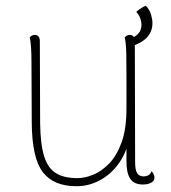

<svg xmlns="http://www.w3.org/2000/svg" viewBox="-20 -633 591 665"><path d="M430 -512Q438 -512 442.5 -506.5Q447 -501 447 -490L448 -72Q448 -44 455 -33Q462 -22 478 -22Q484 -22 492 -25Q500 -28 505 -40Q515 -29 515 -18Q515 -7 504 -0.5Q493 6 475 6Q444 6 431 -14Q418 -34 418 -73V-177L431 -185Q427 -124 400 -80Q373 -36 332 -12Q291 12 245 12Q166 12 128.5 -36.5Q91 -85 90 -207L89 -417Q89 -447 87.5 -469.5Q86 -492 83 -504Q86 -507 90 -509.5Q94 -512 101 -512Q109 -512 113.5 -506.5Q118 -501 118 -490L119 -206Q120 -133 133 -91.5Q146 -50 174 -33Q202 -16 248 -16Q273 -16 302 -27.5Q331 -39 357.5 -66Q384 -93 401 -139.5Q418 -186 418 -257Q418 -328 418 -372Q418 -416 417.5 -442Q417 -468 415.5 -481.5Q414 -495 412 -504Q415 -507 419 -509.5Q423 -512 430 -512ZM428 -470 419 -493Q446 -503 458 -515.5Q470 -528 470 -547Q470 -554 467 -566Q464 -578 452 -592Q456 -596 461 -599.5Q466 -603 472.5 -607Q479 -611 485 -613Q498 -600 503 -583Q508 -566 508 -553Q508 -532 498.5 -516Q489 -500 471.5 -489Q454 -478 428 -470Z"/></svg>

Font: Arima Thin
Style: Regular
Weight: 100
Designer: Joana Correia and Natanael Gama
Foundry: NDISCOVER
Version: Version 1.101;gftools[0.9.23]